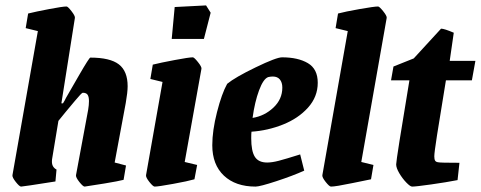

<svg xmlns="http://www.w3.org/2000/svg" viewBox="-20 -681 1778 710"><path d="M404 -80 446 -69 437 -16Q418 -11 366.5 -2.5Q315 6 293 9Q287 9 273.5 -8Q260 -25 261 -33L306 -275Q309 -293 309 -307Q309 -323 304 -330.5Q299 -338 286 -338Q282 -338 257.5 -308.5Q233 -279 222 -266L196 -234L173 -95Q172 -90 172 -83Q172 -63 189 -54L185 -10Q65 9 58 9Q52 9 38.5 -8Q25 -25 26 -33L120 -566L75 -577L84 -631Q112 -638 162 -647.5Q212 -657 226 -657Q231 -657 244.5 -639.5Q258 -622 257 -615L207 -299H213Q217 -305 219.5 -310Q222 -315 224 -319Q236 -340 273 -404Q310 -468 314 -468Q387 -468 419.5 -443Q452 -418 452 -362Q452 -340 445 -300Z M520 -33 581 -378 536 -389 545 -442Q573 -449 626 -459Q679 -469 693 -469Q698 -469 712 -451.5Q726 -434 725 -427L663 -82L709 -71L699 -18Q675 -11 620 -1Q565 9 552 9Q546 9 532.5 -8Q519 -25 520 -33ZM615 -537 626 -655 742 -661 759 -634 734 -537Z M910 -194Q909 -186 909 -170Q909 -122 922.5 -101Q936 -80 968 -80Q986 -80 1011 -86.5Q1036 -93 1090 -110L1105 -50Q1063 -31 1002 -11Q941 9 925 9Q851 9 808 -31.5Q765 -72 765 -144Q765 -198 782.5 -266.5Q800 -335 820 -371Q849 -395 925.5 -432Q1002 -469 1023 -469Q1082 -469 1118.5 -447.5Q1155 -426 1155 -375Q1155 -323 1119 -283Q1083 -243 1026.5 -220.5Q970 -198 910 -194ZM914 -245Q958 -252 991 -283Q1024 -314 1024 -357Q1024 -376 1015 -387Q1006 -398 989 -398Q980 -398 972 -396Q954 -390 938 -347Q922 -304 914 -245Z M1172 -33 1266 -566 1221 -577 1230 -631Q1256 -638 1310 -647.5Q1364 -657 1378 -657Q1383 -657 1397 -639.5Q1411 -622 1410 -615L1316 -82L1361 -71L1352 -18Q1346 -17 1283.5 -4Q1221 9 1204 9Q1198 9 1184.5 -8Q1171 -25 1172 -33Z M1445 -73Q1445 -90 1494 -384H1426L1435 -435L1510 -465L1611 -575Q1623 -575 1658 -560L1643 -456H1738L1725 -384H1629Q1606 -245 1596 -180.5Q1586 -116 1586 -103Q1586 -92 1589 -87Q1592 -82 1600 -81Q1607 -79 1679 -79L1672 -15Q1631 -7 1574.5 1Q1518 9 1504 9Q1497 9 1482.5 -6Q1468 -21 1456.5 -40.5Q1445 -60 1445 -73Z"/></svg>

Font: Grenze
Style: Bold Italic
Weight: 700
Italic angle: -10°
Designer: Renata Polastri
Foundry: Omnibus-Type
Version: Version 1.002; ttfautohint (v1.8)